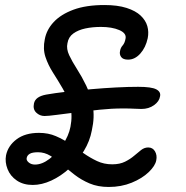

<svg xmlns="http://www.w3.org/2000/svg" viewBox="-20 -728 740 763"><path d="M412 15Q369 15 336 1Q303 -13 276.5 -33.5Q250 -54 226.5 -74.5Q203 -95 180 -109Q157 -123 131 -123Q109 -123 98.5 -117Q88 -111 86 -100Q84 -91 94 -82.5Q104 -74 119 -74Q147 -74 176.5 -96.5Q206 -119 229.5 -153.5Q253 -188 260 -224Q269 -270 258.5 -307Q248 -344 229 -376.5Q210 -409 190.5 -439.5Q171 -470 160.5 -502Q150 -534 158 -572Q165 -610 193.5 -640.5Q222 -671 272 -689.5Q322 -708 395 -708Q447 -708 483 -696.5Q519 -685 539 -666Q559 -647 565.5 -624Q572 -601 567 -576Q559 -539 537.5 -515Q516 -491 489 -491Q469 -491 461.5 -501.5Q454 -512 457 -525Q459 -538 467.5 -547.5Q476 -557 479 -575Q483 -596 454 -608.5Q425 -621 381 -621Q348 -621 319.5 -615Q291 -609 271.5 -595Q252 -581 248 -556Q243 -534 255 -508.5Q267 -483 286 -453.5Q305 -424 322.5 -388Q340 -352 348.5 -308Q357 -264 345 -210Q337 -167 313.5 -128.5Q290 -90 256 -59Q222 -28 184 -10.5Q146 7 110 7Q73 7 47 -10.5Q21 -28 10 -56Q-1 -84 4 -111Q12 -149 46 -174.5Q80 -200 135 -200Q172 -200 202 -187Q232 -174 258.5 -156Q285 -138 311.5 -119.5Q338 -101 365.5 -88Q393 -75 426 -75Q456 -75 477 -85.5Q498 -96 513 -109Q528 -122 541 -132Q554 -142 569 -142Q587 -142 596 -126.5Q605 -111 601 -91Q597 -69 571 -44Q545 -19 503.5 -2Q462 15 412 15ZM157 -267Q138 -267 124 -280.5Q110 -294 115 -317Q118 -331 130 -339.5Q142 -348 163 -352Q197 -358 244 -363.5Q291 -369 342 -373.5Q393 -378 441.5 -380.5Q490 -383 529 -383Q582 -383 601 -373Q620 -363 616 -345Q613 -325 592 -310Q571 -295 542 -295Q528 -295 513 -296Q498 -297 468 -297Q424 -297 376 -292Q328 -287 283.5 -281.5Q239 -276 205 -271.5Q171 -267 157 -267Z"/></svg>

Font: Shantell Sans
Style: Italic
Weight: 400
Italic angle: -11°
Designer: Stephen Nixon, Anya Danilova, Shantell Martin
Foundry: Arrow Type
Version: Version 1.011;[c5ecc13dd]